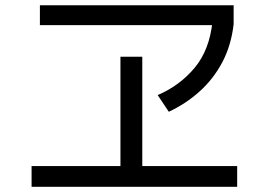

<svg xmlns="http://www.w3.org/2000/svg" viewBox="-20 -736 1040 743"><path d="M633.2 -303.5 590.2 -368Q675.6 -404.7 733.1 -473.5Q790.7 -542.4 802.2 -652.2L819.6 -638.8H134.4V-715.6H884.1V-642.8Q874.9 -561 840.6 -495.8Q806.2 -430.6 752.9 -382.6Q699.7 -334.6 633.2 -303.5ZM102.2 -13V-93.3H897.8V-13ZM446.1 -68.3V-516.4H530.6V-68.3Z"/></svg>

Font: Murecho Thin
Style: Regular
Weight: 100
Designer: Neil Summerour
Foundry: Positype
Version: Version 1.010